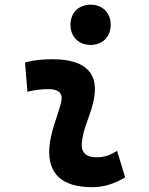

<svg xmlns="http://www.w3.org/2000/svg" viewBox="-20 -776 626 806"><path d="M471.7 -142.6C438 -123 417.5 -115.7 385.3 -115.7C342.3 -115.7 320.8 -134.8 323.2 -172.4C327.6 -234.9 356 -281.2 371.1 -345.2C400.4 -465.3 343.3 -527.3 200.2 -527.3C161.6 -527.3 123 -524.4 85 -513.7L95.2 -390.6C125 -398.4 154.8 -401.9 184.6 -401.9C228 -401.9 246.1 -382.3 236.3 -345.2C222.2 -288.1 191.4 -222.7 187 -153.3C180.2 -46.4 241.2 9.8 366.2 9.8C423.3 9.8 465.3 -8.3 505.4 -31.2ZM360.4 -587.4C410.6 -587.4 444.8 -621.6 444.8 -671.9C444.8 -722.2 410.6 -756.3 360.4 -756.3C310.1 -756.3 275.9 -722.2 275.9 -671.9C275.9 -621.6 310.1 -587.4 360.4 -587.4Z"/></svg>

Font: Cascadia Mono PL
Style: Bold Italic
Weight: 700
Italic angle: -10°
Monospace: yes
Designer: Aaron Bell
Foundry: Saja Typeworks
Version: Version 2404.023